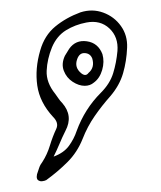

<svg xmlns="http://www.w3.org/2000/svg" viewBox="-20 -242 300 358"><path d="M130 -219Q152 -226 172.5 -218.5Q193 -211 205.5 -193.5Q218 -176 217 -153Q216 -128 209.5 -105.5Q203 -83 186 -63Q170 -45 156.5 -25.5Q143 -6 134 17Q124 42 106 60Q88 78 66 94Q65 94 64.5 94.5Q64 95 63 95Q56 97 53 95Q47 93 49 83Q51 77 53 71Q55 65 59 60Q68 46 73 29.5Q78 13 85 -2Q90 -13 79 -24Q54 -51 49.5 -82.5Q45 -114 55 -148Q63 -176 83 -192.5Q103 -209 130 -219ZM80 50Q99 43 108.5 30Q118 17 123 2Q138 -39 168 -69Q185 -86 191 -105.5Q197 -125 199 -147Q201 -173 184 -189Q167 -205 141 -200Q120 -196 103 -185.5Q86 -175 77 -154Q68 -132 67 -110Q66 -88 83 -67Q86 -63 89 -58.5Q92 -54 96 -50Q117 -26 102 2Q96 14 91 26Q86 38 80 50ZM171 -141Q175 -127 170.5 -111.5Q166 -96 155 -88Q148 -82 138 -82Q127 -82 115.5 -89.5Q104 -97 99 -110Q94 -123 101 -138Q105 -145 109 -151Q121 -168 142 -165Q163 -162 171 -141ZM152 -133Q148 -143 137 -143Q128 -143 124 -132Q118 -116 132 -105Q140 -99 145 -106Q157 -116 152 -133Z"/></svg>

Font: Shizuru
Style: Regular
Weight: 400
Version: Version 1.000